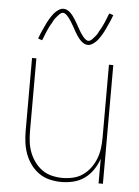

<svg xmlns="http://www.w3.org/2000/svg" viewBox="-54 -788 607 838"><g transform="rotate(5 250.0 -369.0)"><path d="M247 8Q221 8 195.5 2Q170 -4 149 -18.5Q128 -33 112.5 -54Q97 -75 88 -99Q79 -123 75.5 -148.5Q72 -174 72 -200V-520H91V-200Q91 -177 94 -153.5Q97 -130 105.5 -108Q114 -86 128 -67Q142 -48 161 -34.5Q180 -21 203.5 -15.5Q227 -10 250 -10Q273 -10 296.5 -15.5Q320 -21 339 -34.5Q358 -48 372 -67Q386 -86 394.5 -108Q403 -130 406 -153.5Q409 -177 409 -200V-520H428V0H409V-108Q400 -82 385 -59.5Q370 -37 348 -21Q326 -5 299.5 1.5Q273 8 247 8ZM310 -598Q301 -598 293.5 -602Q286 -606 280 -611.5Q274 -617 269 -623.5Q264 -630 259.5 -637Q255 -644 250.5 -651.5Q246 -659 242 -667Q239 -672 236.5 -676.5Q234 -681 231 -686Q228 -691 225.5 -695Q223 -699 220 -703Q217 -707 214 -711Q211 -715 207.5 -718.5Q204 -722 199.5 -725Q195 -728 190 -728Q185 -728 181 -725.5Q177 -723 174 -720Q171 -717 168 -713.5Q165 -710 161 -705.5Q157 -701 155.5 -698.5Q154 -696 152 -693Q150 -690 148.5 -686.5Q147 -683 145 -679.5Q143 -676 140.5 -672Q138 -668 136 -664Q134 -660 132 -655.5Q130 -651 127.5 -646Q125 -641 123 -635.5Q121 -630 118.5 -624.5Q116 -619 114 -613Q112 -607 109 -601L91 -607Q95 -619 99.5 -629Q104 -639 108 -648Q112 -657 116 -665.5Q120 -674 123.5 -681Q127 -688 131 -694.5Q135 -701 138.5 -706.5Q142 -712 147.5 -719Q153 -726 159.5 -731.5Q166 -737 173.5 -741.5Q181 -746 190 -746Q199 -746 206.5 -742Q214 -738 220 -732.5Q226 -727 231 -720.5Q236 -714 240.5 -707Q245 -700 249.5 -692.5Q254 -685 258 -678V-677Q261 -673 263.5 -668Q266 -663 269 -658Q272 -653 274.5 -649Q277 -645 280 -641Q283 -637 286 -633Q289 -629 292.5 -625.5Q296 -622 300.5 -619Q305 -616 310 -616Q315 -616 319 -618.5Q323 -621 326 -624Q329 -627 332 -630.5Q335 -634 339 -638.5Q343 -643 344.5 -645.5Q346 -648 348 -651Q350 -654 351.5 -657.5Q353 -661 355 -664.5Q357 -668 359.5 -672Q362 -676 364 -680Q366 -684 368 -688.5Q370 -693 372.5 -698Q375 -703 377 -708.5Q379 -714 381.5 -719.5Q384 -725 386 -731Q388 -737 391 -743L409 -737Q405 -725 400.5 -715Q396 -705 392 -696Q388 -687 384 -678.5Q380 -670 376.5 -663Q373 -656 369 -649.5Q365 -643 361.5 -637.5Q358 -632 352.5 -625Q347 -618 340.5 -612.5Q334 -607 326.5 -602.5Q319 -598 310 -598Z"/></g></svg>

Font: Iosevka SS18 Thin
Style: Regular
Weight: 100
Monospace: yes
Designer: Belleve Invis
Foundry: Belleve Invis
Version: Version 25.1.1; ttfautohint (v1.8.4)